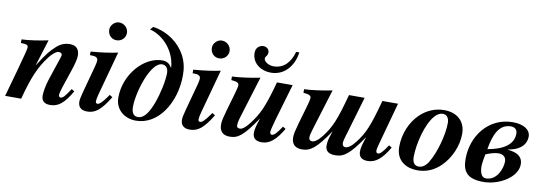

<svg xmlns="http://www.w3.org/2000/svg" viewBox="-55 -1055 4029 1426"><g transform="rotate(10 1959.5 -342.0)"><path d="M491 -135C451 -73 437 -59 420 -59C412 -59 406 -66 406 -76C406 -86 411 -109 430 -165L465 -269C481 -316 493 -361 493 -385C493 -434 471 -462 420 -462C383 -462 347 -447 320 -421C283 -386 260 -363 198 -263H197L259 -462C195 -448 116 -436 60 -434V-407C102 -406 115 -402 115 -383C115 -371 103 -324 70 -204L13 0H134C180 -174 217 -255 279 -336C299 -363 330 -390 348 -390C361 -390 374 -386 374 -369C374 -366 369 -351 366 -341L311 -176C295 -128 287 -77 287 -51C287 -10 310 9 353 9C413 9 458 -25 513 -122Z M823 -616C823 -653 792 -684 754 -684C720 -684 689 -653 689 -619C689 -580 717 -550 755 -550C793 -550 823 -579 823 -616ZM777 -142 763 -122C736 -84 714 -61 699 -61C691 -61 684 -65 684 -77C684 -86 688 -111 693 -128L784 -462C730 -450 659 -440 581 -434V-407H595C625 -407 641 -397 641 -378C641 -370 639 -357 633 -333L578 -130C568 -94 563 -68 563 -54C563 -11 590 9 631 9C691 9 733 -20 799 -128Z M987 -672C1060 -658 1177 -572 1191 -424L1189 -420C1172 -450 1149 -462 1118 -462C980 -462 843 -309 843 -134C843 -43 914 13 1001 13C1168 13 1287 -171 1287 -380C1287 -431 1278 -481 1250 -532C1206 -611 1120 -679 1007 -695ZM1168 -375C1168 -318 1147 -218 1120 -145C1095 -79 1062 -16 1011 -16C978 -16 962 -39 962 -86C962 -194 1034 -433 1122 -433C1150 -433 1168 -411 1168 -375Z M1597 -616C1597 -653 1566 -684 1528 -684C1494 -684 1463 -653 1463 -619C1463 -580 1491 -550 1529 -550C1567 -550 1597 -579 1597 -616ZM1551 -142 1537 -122C1510 -84 1488 -61 1473 -61C1465 -61 1458 -65 1458 -77C1458 -86 1462 -111 1467 -128L1558 -462C1504 -450 1433 -440 1355 -434V-407H1369C1399 -407 1415 -397 1415 -378C1415 -370 1413 -357 1407 -333L1352 -130C1342 -94 1337 -68 1337 -54C1337 -11 1364 9 1405 9C1465 9 1507 -20 1573 -128Z M2085 -697C2063 -619 2018 -562 1936 -562C1903 -562 1864 -584 1864 -608C1864 -628 1883 -627 1883 -658C1883 -681 1861 -697 1839 -697C1817 -697 1782 -682 1782 -637C1782 -554 1857 -512 1924 -512C2045 -512 2099 -617 2109 -697ZM2085 -133C2050 -79 2030 -59 2013 -59C2002 -59 1999 -70 1999 -80C1999 -92 2011 -137 2024 -183L2102 -449H1984C1930 -249 1900 -194 1842 -118C1812 -79 1790 -63 1772 -63C1756 -63 1748 -68 1748 -85C1748 -100 1750 -115 1764 -160L1857 -462C1796 -449 1698 -435 1647 -434V-407C1693 -404 1705 -394 1705 -379C1705 -363 1696 -333 1688 -304L1651 -176C1637 -126 1629 -95 1629 -70C1629 -17 1657 9 1707 9C1772 9 1811 -23 1905 -161H1906C1888 -106 1880 -80 1880 -51C1880 -10 1904 9 1948 9C2008 9 2055 -31 2107 -120Z M2885 -133C2850 -79 2830 -59 2813 -59C2802 -59 2799 -70 2799 -80C2799 -92 2811 -137 2824 -183L2897 -449H2779C2725 -249 2700 -194 2642 -118C2612 -79 2586 -63 2568 -63C2554 -63 2544 -71 2544 -88C2544 -103 2546 -115 2559 -158L2560 -159L2645 -449H2527C2473 -249 2448 -194 2390 -118C2360 -79 2334 -63 2316 -63C2302 -63 2292 -71 2292 -88C2292 -103 2294 -115 2308 -160L2401 -462C2340 -449 2242 -435 2191 -434V-407C2237 -404 2249 -394 2249 -379C2249 -363 2240 -333 2232 -304L2195 -176C2181 -126 2173 -95 2173 -70C2173 -17 2201 9 2251 9C2316 9 2359 -23 2453 -161H2454C2435 -108 2428 -84 2428 -51C2428 -11 2453 9 2503 9C2568 9 2611 -23 2705 -161H2706C2688 -106 2680 -80 2680 -51C2680 -10 2704 9 2748 9C2808 9 2855 -31 2907 -120Z M3405 -311C3405 -403 3344 -462 3244 -462C3176 -462 3112 -435 3061 -385C3001 -326 2961 -235 2961 -135C2961 -37 3031 13 3125 13C3192 13 3251 -13 3300 -62C3361 -123 3405 -217 3405 -311ZM3286 -372C3286 -285 3249 -145 3200 -65C3179 -31 3155 -16 3129 -16C3099 -16 3080 -36 3080 -80C3080 -182 3119 -335 3179 -402C3198 -423 3218 -433 3239 -433C3268 -433 3286 -410 3286 -372Z M3761 -256C3861 -273 3895 -325 3895 -376C3895 -430 3841 -462 3762 -462C3576 -462 3462 -303 3462 -134C3462 -39 3497 13 3621 13C3740 13 3873 -66 3873 -164C3873 -219 3834 -247 3761 -254ZM3801 -383C3801 -298 3723 -252 3609 -232C3627 -344 3664 -429 3753 -429C3774 -429 3801 -419 3801 -383ZM3754 -165C3754 -113 3720 -16 3634 -16C3602 -16 3588 -54 3588 -100C3588 -121 3597 -176 3601 -191C3626 -202 3666 -216 3696 -216C3729 -216 3754 -199 3754 -165Z"/></g></svg>

Font: STIXGeneral
Style: Bold Italic
Weight: 700
Italic angle: -16.33°
Designer: MicroPress Inc., with final additions and corrections provided by Coen Hoffman, Elsevier (retired)
Version: Version 1.1.0